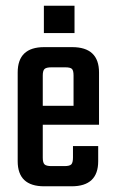

<svg xmlns="http://www.w3.org/2000/svg" viewBox="-20 -653 400 673"><path d="M241.2 -632.8V-537.1H133.8V-632.8ZM129.9 -282.2H237.8V-388.2Q237.8 -405.8 232.2 -411.4Q226.6 -417 209 -417H160.2Q142.1 -417 136 -411.1Q129.9 -405.3 129.9 -388.2ZM134.8 -487.8H232.9Q327.1 -487.8 327.1 -398.9V-215.8H129.9V-100.1Q129.9 -83 136 -76.9Q142.1 -70.8 160.2 -70.8H206.1Q224.1 -70.8 230 -76.9Q235.8 -83 235.8 -101.1V-141.1H324.2V-87.9Q324.2 0 231 0H134.8Q42 0 42 -87.9V-398.9Q42 -487.8 134.8 -487.8Z"/></svg>

Font: Teko
Style: Regular
Weight: 400
Designer: Manushi Parikh, Jonny Pinhorn
Foundry: Indian Type Foundry
Version: Version 2.000;PS 1.0;hotconv 1.0.79;makeotf.lib2.5.61930